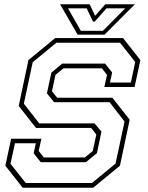

<svg xmlns="http://www.w3.org/2000/svg" viewBox="-20 -878 691 898"><path d="M86 0 5 -103 32 -229H173.5L161 -172L185 -141.5H377L414 -172L430.5 -249L406.5 -279.5H148.5L67.5 -382.5L113 -597L238 -700H555.5L636.5 -597L609.5 -471H468L480.5 -528L456.5 -558.5H277L239.5 -528L223 -451.5L247.5 -421H505.5L586.5 -318L541 -103L416 0ZM100.5 -22H410L520.5 -113L562.5 -309.5L492.5 -400H233L199.5 -441.5L220 -538L271 -580.5H471.5L504.5 -539L494.5 -492H592L612.5 -588L541.5 -678H243.5L133 -587L91.5 -393L163.5 -301H422L454.5 -262.5L433.5 -162L382 -119.5H170.5L137.5 -161L147.5 -208H50L29 -112ZM343 -716 261 -858H399.5L424.5 -804L472.5 -858H611L469 -716ZM358 -734H461.5L565.5 -839H478L423 -777H415L385.5 -839H298Z"/></svg>

Font: Tourney ExtraLight
Style: Italic
Weight: 250
Italic angle: -12°
Version: Version 1.015